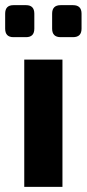

<svg xmlns="http://www.w3.org/2000/svg" viewBox="-29 -724 336 744"><path d="M23 -704H72Q104 -704 104 -671V-613Q104 -580 72 -580H23Q-9 -580 -9 -613V-671Q-9 -704 23 -704ZM206 -704H254Q287 -704 287 -671V-613Q287 -580 254 -580H206Q173 -580 173 -613V-671Q173 -704 206 -704ZM213 0H65V-493H213Z"/></svg>

Font: Exo 2.0
Style: Bold
Weight: 700
Designer: Natanael Gama
Version: Version 1.001;PS 001.001;hotconv 1.0.70;makeotf.lib2.5.58329